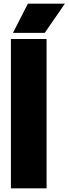

<svg xmlns="http://www.w3.org/2000/svg" viewBox="-20 -1019 371 1039"><path d="M39 0V-808H232V0ZM50 -841 131 -999H331L222 -841Z"/></svg>

Font: Encode Sans Condensed Condensed Black
Style: Regular
Weight: 900
Width: 3
Designer: Multiple Designers
Foundry: Impallari Type
Version: Version 3.000; ttfautohint (v1.8.3) -l 8 -r 50 -G 200 -x 14 